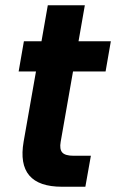

<svg xmlns="http://www.w3.org/2000/svg" viewBox="-20 -711 442 731"><path d="M70 -172 117 -439H51L71 -554H138L162 -691H303L279 -554H402L382 -439H258L211 -171Q206 -143 217 -130.5Q228 -118 260 -118H326L305 0H216Q40 0 70 -172Z"/></svg>

Font: Poppins SemiBold
Style: Italic
Weight: 600
Italic angle: -10°
Designer: Ninad Kale (Devanagari), Jonny Pinhorn (Latin)
Foundry: Indian Type Foundry
Version: Version 3.200;PS 1.000;hotconv 16.6.54;makeotf.lib2.5.65590